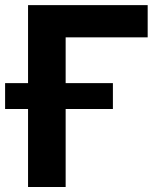

<svg xmlns="http://www.w3.org/2000/svg" viewBox="-58 -748 632 768"><path d="M532.7 -727.5V-598.6H204.6V0H54.2V-727.5ZM-37.6 -312V-415.5H393.6V-312Z"/></svg>

Font: Inter Display
Style: Bold
Weight: 700
Designer: Rasmus Andersson
Foundry: rsms
Version: Version 4.001;git-9221beed3